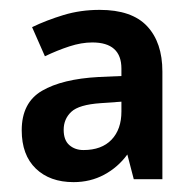

<svg xmlns="http://www.w3.org/2000/svg" viewBox="-20 -742 394 389"><path d="M182 -722Q247 -722 278 -689Q309 -656 309 -597V-379H251L238 -429Q219 -403 191 -388Q163 -373 129 -373Q81 -373 52.5 -400.5Q24 -428 24 -478Q24 -534 65 -558Q106 -582 180 -586L226 -588V-603Q226 -656 167 -656Q145 -656 120.5 -648Q96 -640 71 -628L45 -687Q74 -701 108.5 -711.5Q143 -722 182 -722ZM184 -533Q140 -530 124.5 -515.5Q109 -501 109 -479Q109 -458 120.5 -448Q132 -438 149 -438Q186 -438 206 -459Q226 -480 226 -516V-536Z"/></svg>

Font: Noto Sans Gurmukhi UI SemiCondensed SemiBold
Style: Regular
Weight: 600
Width: 4
Designer: Jelle Bosma - Monotype Design Team
Foundry: Monotype Imaging Inc.
Version: Version 2.004; ttfautohint (v1.8.4.7-5d5b)